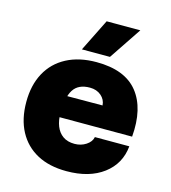

<svg xmlns="http://www.w3.org/2000/svg" viewBox="-117 -884 884 991"><g transform="rotate(15 325.0 -388.5)"><path d="M329 12Q237 12 172 -23Q107 -58 72 -123.5Q37 -189 37 -280Q37 -370 72.5 -435.5Q108 -501 175 -536.5Q242 -572 335 -572Q487 -572 555.5 -486.5Q624 -401 611 -248H182L183 -363L422 -364Q420 -395 396 -415.5Q372 -436 336 -436Q274 -436 248 -395Q222 -354 222 -271Q222 -231 234 -200.5Q246 -170 270.5 -152.5Q295 -135 333 -135Q367 -135 394 -152.5Q421 -170 426 -196H610Q601 -101 526 -44.5Q451 12 329 12ZM244 -616 330 -789H510L394 -616Z"/></g></svg>

Font: Azeret Mono ExtraBold
Style: Regular
Weight: 800
Designer: Martin Vácha
Foundry: Displaay
Version: Version 1.002